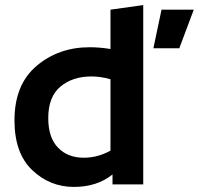

<svg xmlns="http://www.w3.org/2000/svg" viewBox="-20 -726 783 756"><path d="M340 -425Q266 -425 218 -385Q170 -345 170 -261Q170 -185 208 -145Q246 -105 310 -105Q365 -105 415 -133V-414Q376 -425 340 -425ZM423 0V-39Q362 10 271 10Q176 10 106.5 -56.5Q37 -123 37 -252Q37 -393 124 -466.5Q211 -540 333 -540Q373 -540 415 -533V-688L544 -706V0ZM743 -688 686 -536H584L616 -688Z"/></svg>

Font: Roundo SemiBold
Style: Regular
Weight: 600
Designer: Namrata Goyal (Gurmukhi), Shiva Nallaperumal (Latin)
Foundry: Indian Type Foundry
Version: Version 1.000;PS 1.0;hotconv 1.0.88;makeotf.lib2.5.647800